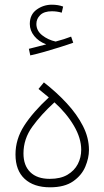

<svg xmlns="http://www.w3.org/2000/svg" viewBox="-20 -798 445 818"><path d="M193 0Q124 0 85 -36Q46 -72 46 -140Q46 -205 83 -262.5Q120 -320 188 -383L144 -419L167 -447Q221 -405 264.5 -358Q308 -311 333.5 -261Q359 -211 359 -159Q359 -125 343.5 -88Q328 -51 291.5 -25.5Q255 0 193 0ZM192 -36Q238 -36 267.5 -53.5Q297 -71 311.5 -99Q326 -127 326 -160Q326 -209 295 -262Q264 -315 212 -362Q155 -310 117.5 -258Q80 -206 80 -144Q80 -93 109 -64.5Q138 -36 192 -36ZM109 -562 103 -590Q126 -596 142.5 -600Q159 -604 177 -609Q145 -621 126 -644.5Q107 -668 107 -696Q107 -736 136 -757Q165 -778 201 -778Q228 -778 249 -770L243 -744Q223 -750 201 -750Q168 -750 151.5 -734Q135 -718 135 -696Q135 -667 160 -647.5Q185 -628 217 -621Q255 -631 283 -642L292 -616Q267 -607 235 -597Q203 -587 170 -577.5Q137 -568 109 -562Z"/></svg>

Font: Noto Sans Arabic UI XLt
Style: Regular
Weight: 200
Designer: Monotype Design Team, Nadine Chahine and Nizar Qandah
Foundry: Monotype Imaging Inc.
Version: Version 2.010; ttfautohint (v1.8.4.7-5d5b)